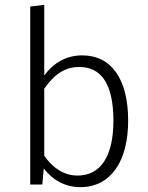

<svg xmlns="http://www.w3.org/2000/svg" viewBox="-20 -763 614 794"><path d="M320 -534C252 -534 200 -501 163 -451V-743L105 -736V0H155L161 -66C195 -22 246 11 312 11C438 11 510 -96 510 -264C510 -438 439 -534 320 -534ZM301 -37C242 -37 196 -71 163 -119V-396C198 -446 240 -486 308 -486C397 -486 449 -418 449 -264C449 -112 393 -37 301 -37Z"/></svg>

Font: FiraGO Light
Style: Regular
Weight: 300
Designer: bBox Type
Foundry: bBox Type GmbH
Version: Version 1.001;PS 001.001;hotconv 1.0.88;makeotf.lib2.5.64775